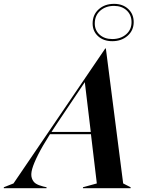

<svg xmlns="http://www.w3.org/2000/svg" viewBox="-104 -987 764 1007"><path d="M-33.2 -24.9 448.2 -732.9H451.2L542 -24.9L581.1 -4.9V0H331.1V-4.9L403.8 -24.9L373 -283.2H158.2Q118.2 -220.2 95.5 -175Q72.8 -129.9 64.7 -100.6Q56.6 -71.3 63 -52.5Q69.3 -33.7 83.5 -24.4Q97.7 -15.1 123 -8.8L140.1 -4.9V0H-84V-4.9ZM166 -294.9H372.1L340.8 -556.2L192.9 -335.9Q174.8 -309.6 166 -294.9ZM381.8 -863.8Q381.8 -909.7 413.6 -938.2Q445.3 -966.8 494.1 -966.8Q540 -966.8 568.6 -939.9Q597.2 -913.1 597.2 -871.1Q597.2 -827.6 565.2 -799.3Q533.2 -771 484.9 -771Q439 -771 410.4 -797.1Q381.8 -823.2 381.8 -863.8ZM393.1 -863.8Q393.1 -828.1 418.5 -805.2Q443.8 -782.2 484.9 -782.2Q528.3 -782.2 557.1 -806.6Q585.9 -831.1 585.9 -871.1Q585.9 -908.7 560.3 -932.4Q534.7 -956.1 494.1 -956.1Q450.2 -956.1 421.6 -930.9Q393.1 -905.8 393.1 -863.8Z"/></svg>

Font: Nyght Serif Medium Italic
Style: Regular
Weight: 500
Italic angle: -16°
Designer: Maksym Kobuzan
Version: Version 0.410;Glyphs 3.1.2 (3151)